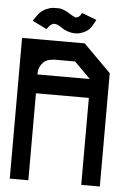

<svg xmlns="http://www.w3.org/2000/svg" viewBox="-54 -803 548 844"><g transform="rotate(5 220.0 -381.5)"><path d="M334 -465.8 262.7 -537.1H170.9Q168 -537.1 150.4 -534.2Q133.8 -531.2 120.1 -516.6Q112.3 -507.8 107.4 -496.1Q102.5 -483.4 102.5 -465.8ZM418.9 1H336.9V-382.8H103.5V1H21.5V-620.1H297.9L358.4 -559.6L418.9 -499ZM168 -692.4Q159.2 -695.3 153.3 -693.4Q142.6 -690.4 134.8 -680.7Q127 -670.9 125 -668Q103.5 -678.7 61.5 -699.2Q63.5 -703.1 81.1 -727.5Q99.6 -752 134.8 -761.7Q144.5 -763.7 158.2 -763.7H173.8Q197.3 -760.7 225.6 -741.2Q231.4 -737.3 240.2 -733.4Q249 -728.5 254.9 -731.4Q261.7 -733.4 267.6 -740.2Q272.5 -748 274.4 -752Q295.9 -744.1 339.8 -727.5Q338.9 -723.6 324.2 -699.2Q309.6 -673.8 276.4 -664.1Q271.5 -662.1 265.6 -661.1Q258.8 -660.2 251 -660.2Q238.3 -660.2 221.7 -665Q205.1 -669.9 185.5 -683.6Q175.8 -690.4 168 -692.4Z"/></g></svg>

Font: mr_KirucoupageG
Style: Regular
Weight: 400
Designer: Jan Henkel
Version: Version 1.00 May 25, 2020, initial release